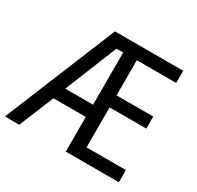

<svg xmlns="http://www.w3.org/2000/svg" viewBox="-154 -890 1091 1065"><g transform="rotate(30 391.5 -357.0)"><path d="M729 0V-78H477V-334H712V-411H477V-636H729V-714H292L-1 0H91L182 -222H389V0ZM212 -301 347 -635H390V-301Z"/></g></svg>

Font: Noto Sans Georgian SemiCondensed
Style: Regular
Weight: 400
Width: 4
Designer: Monotype Design Team, Akaki Razmadze
Foundry: Google LLC
Version: Version 2.005